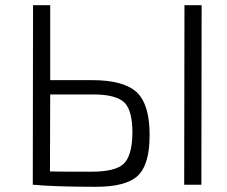

<svg xmlns="http://www.w3.org/2000/svg" viewBox="-20 -710 873 738"><path d="M333 -402Q456 -402 506 -355Q555 -308 555 -193Q556 -77 508 -33Q463 8 348 8Q193 8 106 0L107 -690H173V-402ZM754 0H688L689 -690H755ZM172 -51Q211 -50 331 -50Q423 -50 455 -80Q488 -111 489 -199Q489 -283 460 -314Q428 -347 338 -347H173Z"/></svg>

Font: Taylor Sans Light
Style: Regular
Weight: 300
Italic angle: -8°
Designer: Natanael Gama
Version: Version 1.001 September 8, 2015